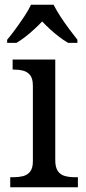

<svg xmlns="http://www.w3.org/2000/svg" viewBox="-20 -786 360 806"><path d="M23 0V-42H36Q58 -42 76.5 -46.5Q95 -51 106.5 -65.5Q118 -80 118 -109V-426Q118 -456 106.5 -470.5Q95 -485 76.5 -489.5Q58 -494 36 -494H33V-536H212V-114Q212 -83 223 -67.5Q234 -52 253 -47Q272 -42 294 -42H307V0ZM10 -619Q26 -638 45 -664Q64 -690 82 -717Q100 -744 110 -766H205Q216 -744 233.5 -717Q251 -690 270.5 -664Q290 -638 305 -619V-606H266Q247 -617 227.5 -632Q208 -647 190 -663.5Q172 -680 157 -696Q142 -680 124 -663.5Q106 -647 87 -632Q68 -617 49 -606H10Z"/></svg>

Font: Noto Serif Armenian
Style: Regular
Weight: 400
Designer: Monotype Design Team
Foundry: Monotype Imaging Inc.
Version: Version 2.007